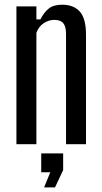

<svg xmlns="http://www.w3.org/2000/svg" viewBox="-20 -628 444 836"><path d="M51.5 0V-600H138.5V-543.5H156Q171.5 -574.5 192.5 -591Q213.5 -607.5 250.5 -607.5Q301 -607.5 327.8 -577.2Q354.5 -547 354.5 -476.5V0H267.5V-483Q267 -514 254.8 -527.8Q242.5 -541.5 216.5 -541.5Q192 -541.5 170 -526.8Q148 -512 138.5 -485V0ZM172 188 199 122H159.5V40H255V112.5L219.5 188Z"/></svg>

Font: Big Shoulders Display Thin SemiBold
Style: Regular
Weight: 600
Version: Version 2.002